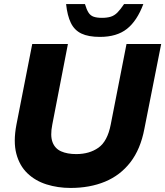

<svg xmlns="http://www.w3.org/2000/svg" viewBox="-20 -917 815 947"><path d="M328 10Q265 10 209.5 -7.5Q154 -25 115 -62.5Q76 -100 60.5 -159Q45 -218 61 -302L139 -700H315L238 -303Q227 -248 239 -216Q251 -184 281.5 -170.5Q312 -157 356 -157Q421 -157 465.5 -188.5Q510 -220 526 -302L604 -700H775L692 -281Q673 -181 623 -116.5Q573 -52 498 -21Q423 10 328 10ZM473 -735Q416 -735 381.5 -751.5Q347 -768 329.5 -804Q312 -840 306 -897H399Q407 -870 416.5 -855Q426 -840 442 -834.5Q458 -829 483 -829Q508 -829 526 -834.5Q544 -840 559 -855Q574 -870 592 -897H687Q656 -814 606 -774.5Q556 -735 473 -735Z"/></svg>

Font: REM
Style: Bold Italic
Weight: 700
Italic angle: -11°
Designer: Octavio Pardo
Foundry: Ashler Design
Version: Version 1.005;gftools[0.9.28]